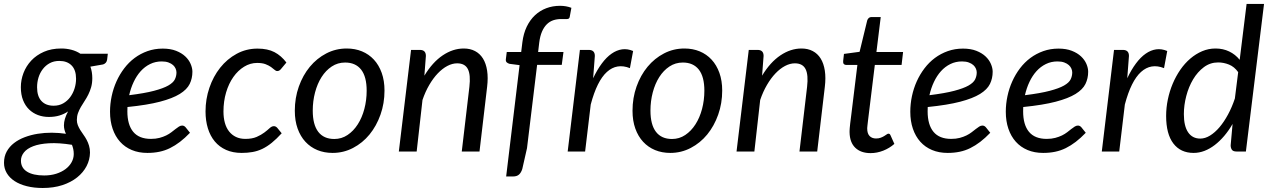

<svg xmlns="http://www.w3.org/2000/svg" viewBox="-48 -756 6340 958"><path d="M219.5 -228.5Q246.5 -228.5 267.2 -240.2Q288 -252 302.2 -271.2Q316.5 -290.5 324 -314.5Q331.5 -338.5 331.5 -363Q331.5 -407 309.2 -429.5Q287 -452 248 -452Q221 -452 200.5 -441Q180 -430 165.8 -411.5Q151.5 -393 144.2 -369.5Q137 -346 137 -320.5Q137 -275.5 158.8 -252Q180.5 -228.5 219.5 -228.5ZM320 12.5Q320 -1 317.5 -12.2Q315 -23.5 311 -33.5Q245 -44 197 -41.2Q149 -38.5 117.8 -26.5Q86.5 -14.5 71.5 4.5Q56.5 23.5 56.5 45.5Q56.5 81.5 86.8 100.5Q117 119.5 172.5 119.5Q205.5 119.5 232.8 110.8Q260 102 279.2 87.5Q298.5 73 309.2 53.5Q320 34 320 12.5ZM490 -488 486.5 -458.5Q484 -440.5 466.5 -434.5L403 -423.5Q412.5 -397.5 412.5 -366Q412.5 -341 406.8 -321Q401 -301 392.5 -284Q384 -267 374 -252Q364 -237 355.5 -222.2Q347 -207.5 341.2 -191.8Q335.5 -176 335.5 -157.5Q335.5 -144 340.2 -131.8Q345 -119.5 352.2 -107.8Q359.5 -96 368.2 -84Q377 -72 384.2 -58.5Q391.5 -45 396.2 -29.2Q401 -13.5 401 5.5Q400.5 41 384 72.8Q367.5 104.5 337 129Q306.5 153.5 263 167.8Q219.5 182 165 182Q121.5 182 85.8 173Q50 164 24.8 147.5Q-0.5 131 -14.2 107.8Q-28 84.5 -28 56.5Q-28 24.5 -14.5 0Q-1 -24.5 22 -42.2Q45 -60 75.5 -71.5Q106 -83 140.2 -88.5Q174.5 -94 210.5 -93.8Q246.5 -93.5 281 -88.5Q276.5 -98 273.8 -108.2Q271 -118.5 271 -130.5Q271 -146 275.8 -162.5Q280.5 -179 291.5 -200Q272.5 -187 249 -179.8Q225.5 -172.5 195.5 -172.5Q166.5 -172.5 141.2 -182Q116 -191.5 97 -210Q78 -228.5 67 -256.2Q56 -284 56 -321Q56 -357 69.2 -391.8Q82.5 -426.5 108 -453.8Q133.5 -481 171 -497.5Q208.5 -514 257.5 -514Q284.5 -514 309 -507.5Q333.5 -501 353 -488Z M759 -449.5Q727.5 -449.5 701 -436.5Q674.5 -423.5 654 -400.8Q633.5 -378 619 -347.2Q604.5 -316.5 596.5 -281Q673.5 -290.5 720 -302.8Q766.5 -315 791.5 -329.2Q816.5 -343.5 824.5 -360Q832.5 -376.5 832.5 -394.5Q832.5 -403.5 828.5 -413.2Q824.5 -423 815.8 -431Q807 -439 793 -444.2Q779 -449.5 759 -449.5ZM900 -93.5Q874.5 -67 850 -48.2Q825.5 -29.5 800.2 -17Q775 -4.5 747.2 1.2Q719.5 7 687.5 7Q644 7 609.5 -7.5Q575 -22 551 -48.8Q527 -75.5 514 -113.5Q501 -151.5 501 -198.5Q501 -237.5 509.2 -276.2Q517.5 -315 533.2 -350Q549 -385 571.8 -415Q594.5 -445 623.8 -466.8Q653 -488.5 688.2 -501Q723.5 -513.5 764 -513.5Q802.5 -513.5 830.5 -502.5Q858.5 -491.5 876.5 -474.5Q894.5 -457.5 903.2 -437Q912 -416.5 912 -398Q912 -365 898.5 -337.2Q885 -309.5 849 -287.2Q813 -265 750 -248.5Q687 -232 588 -222Q588 -216.5 587.8 -211.2Q587.5 -206 587.5 -200.5Q587.5 -133.5 616.8 -98.2Q646 -63 705 -63Q729 -63 747.8 -68Q766.5 -73 781.2 -80.2Q796 -87.5 807.2 -96.2Q818.5 -105 827.8 -112.2Q837 -119.5 845 -124.5Q853 -129.5 861 -129.5Q870.5 -129.5 878 -121Z M1357.5 -91Q1331.5 -62.5 1308 -43.5Q1284.5 -24.5 1261 -13.2Q1237.5 -2 1212.2 2.5Q1187 7 1158 7Q1114 7 1080.2 -8Q1046.5 -23 1023.8 -50.2Q1001 -77.5 989.2 -115.8Q977.5 -154 977.5 -200Q977.5 -261.5 996.8 -318Q1016 -374.5 1050.5 -418Q1085 -461.5 1132.8 -487.5Q1180.5 -513.5 1237 -513.5Q1287.5 -513.5 1321.5 -495.8Q1355.5 -478 1381 -444L1353 -410.5Q1349.5 -406.5 1345.2 -404Q1341 -401.5 1335.5 -401.5Q1328.5 -401.5 1321.8 -407.8Q1315 -414 1304 -421.8Q1293 -429.5 1276.8 -435.8Q1260.5 -442 1235 -442Q1200.5 -442 1170 -423.2Q1139.5 -404.5 1116.5 -372Q1093.5 -339.5 1080.2 -295Q1067 -250.5 1067 -199.5Q1067 -168.5 1074 -143.2Q1081 -118 1095 -100.2Q1109 -82.5 1129.2 -72.8Q1149.5 -63 1176.5 -63Q1210 -63 1232.8 -73Q1255.5 -83 1271 -94.8Q1286.5 -106.5 1297.2 -116.5Q1308 -126.5 1318.5 -126.5Q1328 -126.5 1335.5 -118L1357.5 -91Z M1620 -62.5Q1656.5 -62.5 1686.2 -82.5Q1716 -102.5 1737.2 -135.8Q1758.5 -169 1770 -212.5Q1781.5 -256 1781.5 -303.5Q1781.5 -373.5 1753.8 -408.8Q1726 -444 1674 -444Q1637 -444 1607.2 -424.2Q1577.5 -404.5 1556.5 -371.5Q1535.5 -338.5 1524 -295Q1512.5 -251.5 1512.5 -204Q1512.5 -134 1540 -98.2Q1567.5 -62.5 1620 -62.5ZM1611.5 7Q1570 7 1535.5 -7.2Q1501 -21.5 1476 -48.5Q1451 -75.5 1437 -114.5Q1423 -153.5 1423 -203.5Q1423 -267.5 1443 -324Q1463 -380.5 1498 -422.8Q1533 -465 1580.2 -489.5Q1627.5 -514 1682 -514Q1723.5 -514 1758 -499.8Q1792.5 -485.5 1817.5 -458.5Q1842.5 -431.5 1856.5 -392.5Q1870.5 -353.5 1870.5 -304Q1870.5 -240.5 1850.5 -184Q1830.5 -127.5 1795.8 -85Q1761 -42.5 1713.5 -17.8Q1666 7 1611.5 7Z M2069.5 -378.5Q2110 -445.5 2161 -479.8Q2212 -514 2266 -514Q2298 -514 2322.2 -501.2Q2346.5 -488.5 2361.8 -464Q2377 -439.5 2382.5 -403.8Q2388 -368 2382.5 -322.5L2344.5 0H2256L2294 -322.5Q2301 -382.5 2286.5 -411.2Q2272 -440 2233 -440Q2209 -440 2184.2 -427Q2159.5 -414 2136.5 -390Q2113.5 -366 2093.8 -332.2Q2074 -298.5 2060 -257L2031 0H1942L2003 -507H2047Q2077 -507 2077 -477Z M2632 -432.5 2581.5 -16.5 2558 87Q2552.5 105 2541.8 114.8Q2531 124.5 2512 124.5H2477.5L2544.5 -431L2494.5 -437.5Q2485.5 -440 2480.2 -445Q2475 -450 2476 -460.5L2480.5 -496.5H2552.5L2558.5 -545.5Q2564 -589 2580.2 -622.8Q2596.5 -656.5 2621.2 -679.8Q2646 -703 2677.8 -715Q2709.5 -727 2746.5 -727Q2777 -727 2803 -717L2794.5 -671Q2792.5 -661 2781 -661Q2769.5 -661 2752 -661Q2730.5 -661 2712.2 -654.8Q2694 -648.5 2680 -634.5Q2666 -620.5 2656.2 -598Q2646.5 -575.5 2642.5 -543L2637 -496.5H2763.5L2755 -432.5Z M2911.5 -365.5Q2931.5 -408 2954.8 -439.2Q2978 -470.5 3003.5 -488.2Q3029 -506 3056 -509.8Q3083 -513.5 3111 -501.5L3095 -416Q3030 -442 2980.2 -397Q2930.5 -352 2899.5 -234.5L2871.5 0H2784.5L2845.5 -507H2889.5Q2920 -507 2920 -477Z M3305 -62.5Q3341.5 -62.5 3371.2 -82.5Q3401 -102.5 3422.2 -135.8Q3443.5 -169 3455 -212.5Q3466.5 -256 3466.5 -303.5Q3466.5 -373.5 3438.8 -408.8Q3411 -444 3359 -444Q3322 -444 3292.2 -424.2Q3262.5 -404.5 3241.5 -371.5Q3220.5 -338.5 3209 -295Q3197.5 -251.5 3197.5 -204Q3197.5 -134 3225 -98.2Q3252.5 -62.5 3305 -62.5ZM3296.5 7Q3255 7 3220.5 -7.2Q3186 -21.5 3161 -48.5Q3136 -75.5 3122 -114.5Q3108 -153.5 3108 -203.5Q3108 -267.5 3128 -324Q3148 -380.5 3183 -422.8Q3218 -465 3265.2 -489.5Q3312.5 -514 3367 -514Q3408.5 -514 3443 -499.8Q3477.5 -485.5 3502.5 -458.5Q3527.5 -431.5 3541.5 -392.5Q3555.5 -353.5 3555.5 -304Q3555.5 -240.5 3535.5 -184Q3515.5 -127.5 3480.8 -85Q3446 -42.5 3398.5 -17.8Q3351 7 3296.5 7Z M3754.5 -378.5Q3795 -445.5 3846 -479.8Q3897 -514 3951 -514Q3983 -514 4007.2 -501.2Q4031.5 -488.5 4046.8 -464Q4062 -439.5 4067.5 -403.8Q4073 -368 4067.5 -322.5L4029.5 0H3941L3979 -322.5Q3986 -382.5 3971.5 -411.2Q3957 -440 3918 -440Q3894 -440 3869.2 -427Q3844.5 -414 3821.5 -390Q3798.5 -366 3778.8 -332.2Q3759 -298.5 3745 -257L3716 0H3627L3688 -507H3732Q3762 -507 3762 -477Z M4191 -95.5Q4191 -98.5 4191 -103.2Q4191 -108 4191.8 -117Q4192.5 -126 4194.2 -140.5Q4196 -155 4199 -178.5L4230 -432H4173.5Q4166.5 -432 4162.2 -436.8Q4158 -441.5 4159 -451.5L4163 -487L4241 -497.5L4279 -654Q4281.5 -661.5 4286.8 -666.2Q4292 -671 4300 -671H4346.5L4325 -496.5H4458L4450.5 -432H4317L4286.5 -183Q4284 -162.5 4282.5 -150Q4281 -137.5 4280.2 -130Q4279.5 -122.5 4279.2 -119.5Q4279 -116.5 4279 -115Q4279 -89.5 4291 -77.2Q4303 -65 4323 -65Q4336.5 -65 4346.2 -68.8Q4356 -72.5 4363.5 -77Q4371 -81.5 4376 -85.2Q4381 -89 4384.5 -89Q4389 -89 4391.2 -87Q4393.5 -85 4395.5 -80.5L4414.5 -38Q4390 -16.5 4358.8 -4.2Q4327.5 8 4296 8Q4247.5 8 4219.8 -18.5Q4192 -45 4191 -95.5Z M4752 -449.5Q4720.5 -449.5 4694 -436.5Q4667.5 -423.5 4647 -400.8Q4626.5 -378 4612 -347.2Q4597.5 -316.5 4589.5 -281Q4666.5 -290.5 4713 -302.8Q4759.5 -315 4784.5 -329.2Q4809.5 -343.5 4817.5 -360Q4825.5 -376.5 4825.5 -394.5Q4825.5 -403.5 4821.5 -413.2Q4817.5 -423 4808.8 -431Q4800 -439 4786 -444.2Q4772 -449.5 4752 -449.5ZM4893 -93.5Q4867.5 -67 4843 -48.2Q4818.5 -29.5 4793.2 -17Q4768 -4.5 4740.2 1.2Q4712.5 7 4680.5 7Q4637 7 4602.5 -7.5Q4568 -22 4544 -48.8Q4520 -75.5 4507 -113.5Q4494 -151.5 4494 -198.5Q4494 -237.5 4502.2 -276.2Q4510.5 -315 4526.2 -350Q4542 -385 4564.8 -415Q4587.5 -445 4616.8 -466.8Q4646 -488.5 4681.2 -501Q4716.5 -513.5 4757 -513.5Q4795.5 -513.5 4823.5 -502.5Q4851.5 -491.5 4869.5 -474.5Q4887.5 -457.5 4896.2 -437Q4905 -416.5 4905 -398Q4905 -365 4891.5 -337.2Q4878 -309.5 4842 -287.2Q4806 -265 4743 -248.5Q4680 -232 4581 -222Q4581 -216.5 4580.8 -211.2Q4580.5 -206 4580.5 -200.5Q4580.5 -133.5 4609.8 -98.2Q4639 -63 4698 -63Q4722 -63 4740.8 -68Q4759.5 -73 4774.2 -80.2Q4789 -87.5 4800.2 -96.2Q4811.5 -105 4820.8 -112.2Q4830 -119.5 4838 -124.5Q4846 -129.5 4854 -129.5Q4863.5 -129.5 4871 -121Z M5228.5 -449.5Q5197 -449.5 5170.5 -436.5Q5144 -423.5 5123.5 -400.8Q5103 -378 5088.5 -347.2Q5074 -316.5 5066 -281Q5143 -290.5 5189.5 -302.8Q5236 -315 5261 -329.2Q5286 -343.5 5294 -360Q5302 -376.5 5302 -394.5Q5302 -403.5 5298 -413.2Q5294 -423 5285.2 -431Q5276.5 -439 5262.5 -444.2Q5248.5 -449.5 5228.5 -449.5ZM5369.5 -93.5Q5344 -67 5319.5 -48.2Q5295 -29.5 5269.8 -17Q5244.5 -4.5 5216.8 1.2Q5189 7 5157 7Q5113.5 7 5079 -7.5Q5044.5 -22 5020.5 -48.8Q4996.5 -75.5 4983.5 -113.5Q4970.5 -151.5 4970.5 -198.5Q4970.5 -237.5 4978.8 -276.2Q4987 -315 5002.8 -350Q5018.5 -385 5041.2 -415Q5064 -445 5093.2 -466.8Q5122.5 -488.5 5157.8 -501Q5193 -513.5 5233.5 -513.5Q5272 -513.5 5300 -502.5Q5328 -491.5 5346 -474.5Q5364 -457.5 5372.8 -437Q5381.5 -416.5 5381.5 -398Q5381.5 -365 5368 -337.2Q5354.5 -309.5 5318.5 -287.2Q5282.5 -265 5219.5 -248.5Q5156.5 -232 5057.5 -222Q5057.5 -216.5 5057.2 -211.2Q5057 -206 5057 -200.5Q5057 -133.5 5086.2 -98.2Q5115.5 -63 5174.5 -63Q5198.5 -63 5217.2 -68Q5236 -73 5250.8 -80.2Q5265.5 -87.5 5276.8 -96.2Q5288 -105 5297.2 -112.2Q5306.5 -119.5 5314.5 -124.5Q5322.5 -129.5 5330.5 -129.5Q5340 -129.5 5347.5 -121Z M5576.5 -365.5Q5596.5 -408 5619.8 -439.2Q5643 -470.5 5668.5 -488.2Q5694 -506 5721 -509.8Q5748 -513.5 5776 -501.5L5760 -416Q5695 -442 5645.2 -397Q5595.5 -352 5564.5 -234.5L5536.5 0H5449.5L5510.5 -507H5554.5Q5585 -507 5585 -477Z M6130 -396Q6111 -423 6084.2 -433.8Q6057.5 -444.5 6030 -444.5Q5990.5 -444.5 5959 -421Q5927.5 -397.5 5905.2 -360.2Q5883 -323 5871 -277Q5859 -231 5859 -186.5Q5859 -127 5880.2 -95.8Q5901.5 -64.5 5941 -64.5Q5965 -64.5 5989.5 -79.5Q6014 -94.5 6036.8 -121.2Q6059.5 -148 6079.2 -184.5Q6099 -221 6113.5 -264.5ZM6259 -736.5 6168.5 0H6122Q6104.5 0 6098.5 -9Q6092.5 -18 6092.5 -31L6102 -137.5Q6083 -104.5 6060.5 -78Q6038 -51.5 6013.2 -32.5Q5988.5 -13.5 5961.8 -3.2Q5935 7 5907.5 7Q5842.5 7 5806.5 -40.2Q5770.5 -87.5 5770.5 -177.5Q5770.5 -218.5 5779 -259.5Q5787.5 -300.5 5803.2 -338Q5819 -375.5 5841.2 -407.8Q5863.5 -440 5891 -463.5Q5918.5 -487 5950.2 -500.5Q5982 -514 6017 -514Q6054.5 -514 6085.2 -499.2Q6116 -484.5 6137.5 -457.5L6172 -736.5Z"/></svg>

Font: Lato 2
Style: Italic
Weight: 400
Italic angle: -7°
Designer: Lukasz Dziedzic with Adam Twardoch and Botio Nikoltchev
Foundry: tyPoland Lukasz Dziedzic
Version: Version 2.015; 2015-08-06; http://www.latofonts.com/